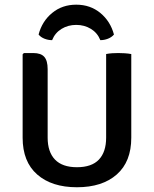

<svg xmlns="http://www.w3.org/2000/svg" viewBox="-20 -772 645 805"><path d="M530.4 -194.6Q530.4 -94 469.6 -40.5Q408.8 13.1 302.6 13.1Q196.8 13.1 135.8 -40.5Q74.9 -94 74.9 -194.6V-544.2L80.2 -549.6H119.5Q151.5 -549.6 165.6 -533.7Q179.8 -517.8 179.8 -482.2V-194.8Q179.8 -135.1 210.5 -103Q241.3 -70.9 302.6 -70.9Q364.5 -70.9 394.8 -103Q425 -135.1 425 -194.8V-545.5Q437 -547.9 450.7 -548.8Q464.5 -549.6 476.1 -549.6Q487.5 -549.6 502.9 -548.7Q518.2 -547.7 530.4 -545.4ZM457.8 -627.2Q448.3 -615.9 432.6 -609.7Q416.8 -603.5 400.7 -603.7Q388.6 -634.1 361.2 -650.9Q333.9 -667.6 299.6 -667.6Q265.3 -667.6 238 -650.9Q210.6 -634.1 198.5 -603.7Q182.4 -603.5 166.6 -609.7Q150.9 -615.9 141.8 -627.2Q156.4 -682.9 198.5 -717.6Q240.6 -752.4 299.6 -752.4Q358.6 -752.4 400.7 -717.6Q442.8 -682.9 457.8 -627.2Z"/></svg>

Font: Signika SC
Style: Regular
Weight: 300
Designer: Anna Giedryś
Foundry: Anna Giedryś
Version: Version 2.000